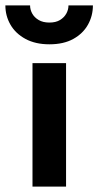

<svg xmlns="http://www.w3.org/2000/svg" viewBox="-48 -695 366 715"><path d="M64 -675Q64 -659 72 -644.5Q80 -630 96 -620.5Q112 -611 136 -611Q160 -611 175.5 -620.5Q191 -630 199 -644.5Q207 -659 207 -675H298Q298 -636 279.5 -603Q261 -570 225 -550Q189 -530 136 -530Q84 -530 47 -550Q10 -570 -9 -603Q-28 -636 -28 -675ZM198 -460V0H73V-460Z"/></svg>

Font: Venryn Sans SemiBold
Style: Regular
Weight: 600
Designer: Owen Earl, indestructible type* (font) & Cristiano Sobral (main changes)
Version: Version 3.60;October 28, 2020;FontCreator 13.0.0.2681 64-bit